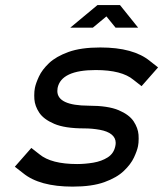

<svg xmlns="http://www.w3.org/2000/svg" viewBox="-20 -712 628 739"><path d="M321.3 -305.2Q396 -305.2 436.8 -287.8Q477.5 -270.5 494.4 -244.9Q511.2 -219.2 513.2 -193.4Q513.7 -185.5 513.7 -178.2Q513.7 -161.6 511.2 -149.4Q507.8 -131.8 495.6 -105.7Q483.4 -79.6 456.5 -54Q429.7 -28.3 381.8 -11Q334 6.3 259.3 6.3Q131.8 6.3 68.4 -45.9L37.1 -70.3L100.6 -142.6L131.8 -118.2Q177.2 -80.6 276.9 -80.6Q307.1 -80.6 339.1 -85.9Q371.1 -91.3 394.5 -106.2Q418 -121.1 423.8 -149.4Q425.3 -156.2 425.3 -162.1Q425.3 -181.2 409.7 -194.1Q394 -207 364.3 -212.4Q334.5 -217.8 304.2 -217.8Q229.5 -217.8 188.7 -235.4Q147.9 -252.9 131.1 -278.3Q114.3 -303.7 112.3 -330.1Q111.8 -337.9 111.8 -344.7Q111.8 -361.3 114.3 -373.5Q117.7 -391.1 129.9 -417.5Q142.1 -443.8 168.9 -469.2Q195.8 -494.6 243.7 -512Q291.5 -529.3 366.2 -529.3Q493.7 -529.3 557.1 -477.1L588.4 -452.6L524.9 -380.4L493.7 -404.8Q448.7 -442.4 348.6 -442.4Q215.8 -442.4 201.7 -373.5Q200.7 -367.2 200.7 -361.8Q200.7 -305.7 321.3 -305.2ZM441.9 -692.4 511.7 -605.5H424.8L389.6 -648.9L337.4 -605.5H250.5L355 -692.4Z"/></svg>

Font: Qaz
Style: Italic
Weight: 400
Italic angle: -11.25°
Designer: GGBotNet
Foundry: f0n7
Version: 0.70